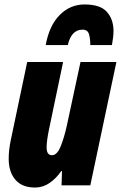

<svg xmlns="http://www.w3.org/2000/svg" viewBox="-20 -831 542 861"><path d="M137 10Q172 10 201.5 -10Q231 -30 255 -64H258L256 0H385L502 -553H341L280 -269Q268 -214 252 -174.5Q236 -135 213 -135Q189 -135 189 -170Q189 -197 199 -247L263 -553H102L28 -201Q19 -158 19 -119Q19 -60 49 -25Q79 10 137 10ZM185 -629H284Q300 -698 350 -698Q373 -698 379 -678Q385 -658 385 -629H482Q485 -646 487 -662Q489 -678 489 -692Q489 -744 459.5 -777.5Q430 -811 359 -811Q295 -811 248 -764Q201 -717 185 -629Z"/></svg>

Font: Noto Sans Display Condensed Black
Style: Italic
Weight: 900
Width: 3
Italic angle: -192°
Designer: Monotype Design Team
Foundry: Monotype Imaging Inc.
Version: Version 1.900